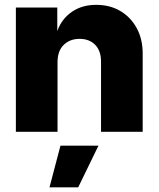

<svg xmlns="http://www.w3.org/2000/svg" viewBox="-20 -547 658 797"><path d="M218.8 -288.6V0H45.9V-515.6H217.8V-418L218.8 -420.9Q236.8 -469.2 278.6 -498Q320.3 -526.9 379.4 -526.9Q436 -526.9 479.2 -501.5Q522.5 -476.1 547.4 -430.4Q572.3 -384.8 572.3 -324.2V0H399.4V-291Q399.4 -335.9 375.2 -360.8Q351.1 -385.7 310.1 -385.7Q270.5 -385.7 244.6 -360.8Q218.8 -335.9 218.8 -288.6ZM185.5 230.5 231 57.6H388.7L304.7 230.5Z"/></svg>

Font: Inter Display Extra Bold
Style: Regular
Weight: 800
Designer: Rasmus Andersson
Foundry: rsms
Version: Version 4.000;git-4fc901f